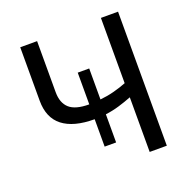

<svg xmlns="http://www.w3.org/2000/svg" viewBox="-127 -837 951 961"><g transform="rotate(-20 349.0 -357.0)"><path d="M601.1 -713.9V0H509.8V-291Q476.1 -277.8 440.9 -267.3Q405.8 -256.8 368.2 -252V-102.1H307.1V-248Q195.8 -248 137.9 -293Q80.1 -337.9 80.1 -429.2V-713.9H169.9V-441.9Q169.9 -384.8 201.9 -356Q233.9 -327.1 307.1 -327.1V-496.1H368.2V-331.1Q407.2 -335 443.1 -344.5Q479 -354 509.8 -366.2V-713.9Z"/></g></svg>

Font: Kurinto Seri
Style: Regular
Weight: 400
Designer: Kurinto was developed by Clint Goss from a range of fonts that are compatible with the SIL Open Font License Version 1.1
Foundry: Clinton F. Goss
Version: Version 2.196; July 25, 2020